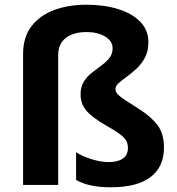

<svg xmlns="http://www.w3.org/2000/svg" viewBox="-20 -785 751 815"><path d="M610 -606Q610 -569 596 -542Q582 -515 561 -495Q540 -475 519 -460Q498 -445 484 -432.5Q470 -420 470 -407Q470 -395 480 -384.5Q490 -374 512.5 -359.5Q535 -345 572 -321Q621 -290 648.5 -254Q676 -218 676 -159Q676 -76 618.5 -33Q561 10 451 10Q403 10 367.5 2.5Q332 -5 303 -21V-139Q326 -123 366.5 -110Q407 -97 441 -97Q480 -97 501.5 -112Q523 -127 523 -157Q523 -175 516 -187.5Q509 -200 489.5 -215Q470 -230 431 -252Q370 -287 346 -316Q322 -345 322 -385Q322 -416 335.5 -438Q349 -460 369.5 -476Q390 -492 410.5 -507Q431 -522 444.5 -539Q458 -556 458 -580Q458 -611 426 -630Q394 -649 347 -649Q312 -649 285 -638.5Q258 -628 242.5 -606.5Q227 -585 227 -551V0H78V-556Q78 -627 113.5 -673.5Q149 -720 210 -742.5Q271 -765 347 -765Q422 -765 481.5 -746.5Q541 -728 575.5 -692.5Q610 -657 610 -606Z"/></svg>

Font: Noto Sans Kawi
Style: Bold
Weight: 700
Designer: Fadhl Haqq
Version: Version 1.000